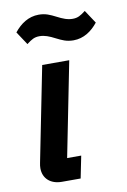

<svg xmlns="http://www.w3.org/2000/svg" viewBox="-85 -794 560 846"><g transform="rotate(-10 195.5 -371.5)"><path d="M281 -605C327 -605 363 -630 391 -665L352 -724C330 -707 317 -699 294 -699C271 -699 251 -707 224 -721C200 -733 180 -743 149 -743C103 -743 67 -718 39 -683L78 -624C100 -641 113 -649 136 -649C159 -649 179 -641 206 -627C230 -615 250 -605 281 -605ZM206 0 226 -99H163L247 -522H126L42 -100C40 -90 39 -83 39 -75C39 -30 71 0 122 0Z"/></g></svg>

Font: Braiins Sans SemiBold
Style: Italic
Weight: 600
Italic angle: -11.31°
Designer: Mike Abbink, Paul van der Laan, Pieter van Rosmalen, Jiri Chlebus, Lubos Buracinsky
Foundry: Bold Monday, Sudetype
Version: Version 1.000;hotconv 1.0.109;makeotfexe 2.5.65596